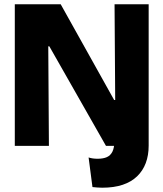

<svg xmlns="http://www.w3.org/2000/svg" viewBox="-20 -680 762 895"><path d="M411 192 393 54Q402 57 412.5 58.5Q423 60 435 60Q461 60 478 52.5Q495 45 504 27Q513 9 513 -22V-67H673V-1Q673 44 659.5 80Q646 116 619 142Q592 168 551.5 181.5Q511 195 456 195Q443 195 433.5 194Q424 193 411 192ZM49 0V-660H263L512 -214H517L514 -660H673V0H474L210 -464H205L208 0Z"/></svg>

Font: Bricolage Grotesque 72pt ExtraBold
Style: Regular
Weight: 800
Designer: Mathieu Triay
Foundry: Atelier Triay
Version: Version 1.001;gftools[0.9.33.dev8+g029e19f]